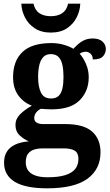

<svg xmlns="http://www.w3.org/2000/svg" viewBox="-20 -783 600 1043"><path d="M236 240Q118 240 60 204.5Q2 169 2 101Q2 65 17.5 40.5Q33 16 63.5 2Q94 -12 137 -15Q110 -26 87 -47.5Q64 -69 64 -104Q64 -137 89 -162Q114 -187 153 -209Q109 -225 80 -264Q51 -303 51 -364Q51 -452 102 -500.5Q153 -549 260 -549Q295 -549 326 -540Q357 -531 379 -518Q405 -547 429 -560.5Q453 -574 483 -574Q519 -574 537 -557Q555 -540 555 -517Q555 -495 540 -477.5Q525 -460 484 -460Q484 -480 472 -491Q460 -502 446 -502Q438 -502 428 -499Q418 -496 413 -491Q433 -469 447.5 -435Q462 -401 462 -364Q462 -288 413 -238.5Q364 -189 260 -189Q249 -189 230 -190Q211 -191 202 -192Q188 -186 177 -172.5Q166 -159 166 -141Q166 -125 179 -117Q192 -109 213 -109H334Q434 -109 480 -68.5Q526 -28 526 44Q526 136 455 188Q384 240 236 240ZM238 180Q297 180 334 168.5Q371 157 388.5 135Q406 113 406 80Q406 48 386 35.5Q366 23 325 23H209Q189 23 168.5 28.5Q148 34 134 50Q120 66 120 99Q120 126 133.5 144Q147 162 173.5 171Q200 180 238 180ZM257 -248Q284 -248 298.5 -262Q313 -276 319 -302.5Q325 -329 325 -365Q325 -402 319 -430Q313 -458 298 -473.5Q283 -489 256 -489Q230 -489 215 -473Q200 -457 193.5 -429Q187 -401 187 -364Q187 -312 202.5 -280Q218 -248 257 -248ZM255.9 -606Q204 -606 168.5 -629.5Q133 -653 115 -689.5Q97 -726 96 -763H162Q170 -727 194.5 -711Q219 -695 256 -695Q293 -695 317.5 -711Q342 -727 350 -763H416Q415 -726 397 -689.5Q379 -653 344 -629.5Q309 -606 255.9 -606Z"/></svg>

Font: Noto Serif Gujarati
Style: Regular
Weight: 400
Designer: Universal Thirst, Indian Type Foundry and the Monotype Design Team
Foundry: Monotype Imaging Inc.
Version: Version 2.102